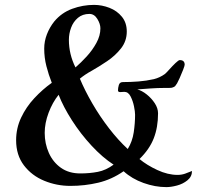

<svg xmlns="http://www.w3.org/2000/svg" viewBox="-20 -753 806 786"><path d="M445 -79Q400 -108 355 -156.5Q310 -205 274.5 -260.5Q239 -316 220 -365Q195 -334 179 -291.5Q163 -249 163 -209Q163 -165 180 -127Q197 -89 229.5 -66Q262 -43 309 -43Q347 -43 380.5 -49.5Q414 -56 445 -79ZM391 -637Q391 -655 378.5 -675.5Q366 -696 346 -696Q318 -696 299 -680Q280 -664 271 -639.5Q262 -615 262 -590Q262 -531 289 -477Q311 -496 334.5 -521.5Q358 -547 374.5 -577Q391 -607 391 -637ZM766 -53Q766 -30 747.5 -15Q729 0 704.5 6.5Q680 13 661 13Q615 13 567.5 -4Q520 -21 486 -52Q437 -18 382 -5Q327 8 268 8Q212 8 161 -13Q110 -34 78 -76Q46 -118 46 -179Q46 -228 66.5 -271.5Q87 -315 120.5 -351Q154 -387 192 -414Q179 -447 170 -482Q161 -517 161 -554Q161 -584 172 -612.5Q183 -641 202 -665Q232 -701 275.5 -717Q319 -733 365 -733Q397 -733 428 -721Q459 -709 479 -684.5Q499 -660 499 -624Q499 -585 475.5 -555Q452 -525 418.5 -502.5Q385 -480 355 -463Q342 -456 330 -448Q318 -440 307 -431Q327 -383 358 -329.5Q389 -276 426.5 -227.5Q464 -179 503 -143Q522 -174 527.5 -211.5Q533 -249 533 -283Q533 -296 528.5 -318Q524 -340 514.5 -358.5Q505 -377 489 -377Q485 -377 480.5 -376.5Q476 -376 472 -376Q463 -376 463 -383Q463 -393 466.5 -405Q470 -417 483 -417Q515 -417 547 -419.5Q579 -422 610 -429Q634 -435 655 -450Q661 -455 673.5 -469Q686 -483 698.5 -495Q711 -507 716 -507Q736 -507 736 -488Q736 -484 729.5 -467Q723 -450 715.5 -433.5Q708 -417 705 -412Q700 -404 697 -400.5Q694 -397 684 -394Q679 -393 668.5 -393Q658 -393 653 -393Q625 -393 597.5 -391Q570 -389 542 -387Q561 -382 580.5 -366.5Q600 -351 613.5 -330.5Q627 -310 627 -289Q627 -232 609.5 -187Q592 -142 551 -102Q581 -77 624 -57Q667 -37 707 -37Q723 -37 737.5 -42Q752 -47 766 -53Z"/></svg>

Font: Kaisei Tokumin
Style: Bold
Weight: 700
Designer: Font-Kai, 金井和夫
Foundry: KAZUO KANAI
Version: Version 5.003